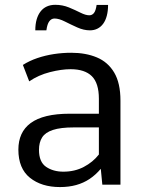

<svg xmlns="http://www.w3.org/2000/svg" viewBox="-20 -756 587 786"><path d="M225.6 9.8Q149.9 9.8 102.5 -28.3Q55.2 -66.4 55.2 -143.6Q55.2 -178.7 67.6 -206.1Q80.1 -233.4 105.5 -252.2Q130.9 -271 170.9 -280.8Q210.9 -290.5 265.6 -290.5H384.8V-351.6Q384.8 -415.5 356 -444.1Q327.1 -472.7 269 -472.7Q231.4 -472.7 184.3 -460.7Q137.2 -448.7 99.6 -422.9L73.7 -490.2Q100.6 -507.3 133.1 -518.3Q165.5 -529.3 200.9 -534.7Q236.3 -540 271.5 -540Q331.1 -540 376.5 -521Q421.9 -502 447.5 -459Q473.1 -416 473.1 -344.2V0H398.9L392.6 -64.9Q371.6 -40 346.7 -23.4Q321.8 -6.8 291.7 1.5Q261.7 9.8 225.6 9.8ZM239.3 -53.2Q286.1 -53.2 323.2 -72.8Q360.4 -92.3 384.8 -123.5V-234.4H281.7Q228 -234.4 196.8 -224.1Q165.5 -213.9 152.6 -193.6Q139.6 -173.3 139.6 -142.6Q139.6 -92.8 168.7 -73Q197.8 -53.2 239.3 -53.2ZM124.5 -631.8Q124.5 -657.2 130.1 -676.5Q135.7 -695.8 146.2 -709.2Q156.7 -722.7 171.9 -729.5Q187 -736.3 206.1 -736.3Q235.8 -736.3 262 -725.6Q288.1 -714.8 309.3 -704.1Q330.6 -693.4 345.7 -693.4Q356.9 -693.4 364.5 -702.6Q372.1 -711.9 375.5 -735.8H422.4Q422.4 -710.9 417.2 -691.4Q412.1 -671.9 402.3 -658.7Q392.6 -645.5 378.9 -638.7Q365.2 -631.8 348.1 -631.8Q322.8 -631.8 296.1 -643.8Q269.5 -655.8 245.4 -668Q221.2 -680.2 203.1 -680.2Q190.4 -680.2 181.9 -668.9Q173.3 -657.7 169.9 -631.8Z"/></svg>

Font: Comme
Style: Regular
Weight: 400
Designer: Vernon Adams
Foundry: Vernon Adams
Version: Version 1.000;gftools[0.9.27]